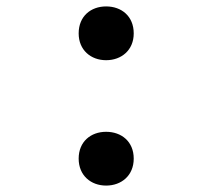

<svg xmlns="http://www.w3.org/2000/svg" viewBox="-20 -563 660 598"><path d="M310.5 15C358.5 15 396.5 -16.5 396.5 -69C396.5 -122 358.5 -152.5 310.5 -152.5C263 -152.5 225 -122 225 -69C225 -16.5 263 15 310.5 15ZM225 -459C225 -407 263 -375.5 310.5 -375.5C358.5 -375.5 396.5 -407 396.5 -459C396.5 -512.5 358.5 -543 310.5 -543C263 -543 225 -512.5 225 -459Z"/></svg>

Font: Monaspace Krypton Light
Style: Regular
Weight: 300
Designer: Riley Cran & the Lettermatic Team
Foundry: Lettermatic
Version: Version 1.101 (Monaspace Krypton)